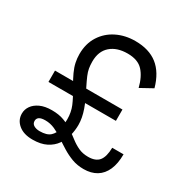

<svg xmlns="http://www.w3.org/2000/svg" viewBox="-156 -807 932 954"><g transform="rotate(30 310.0 -330.0)"><path d="M80 -278V-343H467V-278ZM154 10Q103 10 73.5 -14.5Q44 -39 44 -76Q44 -100 58 -120Q72 -140 99 -152.5Q126 -165 166 -165Q206 -165 235.5 -154Q265 -143 289 -126.5Q313 -110 335 -93Q357 -76 381 -65Q405 -54 436 -54Q479 -54 498 -77.5Q517 -101 518 -153H583Q583 -100 567 -63.5Q551 -27 520.5 -8.5Q490 10 447 10Q410 10 379.5 -1.5Q349 -13 321.5 -30Q294 -47 268.5 -64.5Q243 -82 217 -93.5Q191 -105 163 -105Q139 -105 128 -97.5Q117 -90 117 -76Q117 -60 130.5 -52Q144 -44 164 -44Q205 -44 224 -61.5Q243 -79 248.5 -106.5Q254 -134 254 -163Q254 -204 240 -237.5Q226 -271 197 -319Q178 -352 166 -378Q154 -404 149 -427.5Q144 -451 144 -475Q144 -535 172 -579Q200 -623 247.5 -646.5Q295 -670 353 -670Q432 -670 481 -631.5Q530 -593 552 -514L483 -476Q469 -533 439.5 -565Q410 -597 351 -597Q290 -597 254 -565.5Q218 -534 218 -475Q218 -454 221 -436.5Q224 -419 232.5 -399Q241 -379 256 -349Q284 -297 300 -252Q316 -207 316 -167Q316 -137 308.5 -106Q301 -75 282.5 -48.5Q264 -22 232.5 -6Q201 10 154 10Z"/></g></svg>

Font: Work Sans
Style: Regular
Weight: 400
Designer: Wei Huang
Foundry: Wei Huang
Version: Version 2.006; ttfautohint (v1.8.1.43-b0c9)